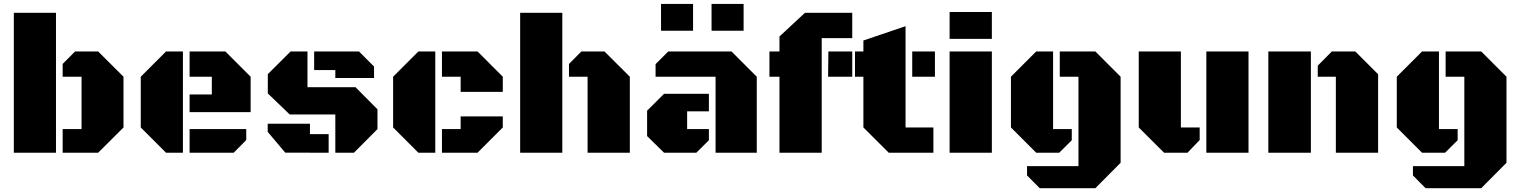

<svg xmlns="http://www.w3.org/2000/svg" viewBox="-20 -782 7779 983"><path d="M266.6 -716.3V0H50.8V-716.3ZM397.5 -389.2H300.8V-454.6L364.3 -518.6H482.4L612.3 -389.2V-129.4L482.4 0H300.8V-121.1H397.5Z M916.5 0H830.1L700.7 -129.4V-389.2L830.1 -518.6H916.5ZM950.7 -208V-298.3H1064.5V-389.2H950.7V-518.6H1133.8L1263.2 -389.2V-208ZM950.7 0V-121.1H1240.7V-64.9L1176.3 0Z M1467.8 -518.6H1554.2V-335.4H1800.3L1912.6 -222.2V-121.1L1792 0H1696.8V-195.8H1463.4L1351.1 -303.7V-402.3ZM1566.9 -95.2H1662.6V0L1440.4 -0.5L1350.6 -106.9V-148.4H1566.9ZM1696.8 -423.3H1588.4V-518.6H1817.9L1895 -441.4V-382.8H1696.8Z M2208.5 0H2122.1L1992.7 -129.4V-389.2L2122.1 -518.6H2208.5ZM2242.7 -389.2V-518.6H2424.8L2554.2 -389.2V-311.5H2338.4V-389.2ZM2242.7 0V-121.1H2338.4V-186H2554.2V-129.4L2424.8 0Z M2643.1 -716.3H2858.9V0H2643.1ZM2988.3 -389.2H2893.1V-454.6L2956.5 -518.6H3074.7L3204.6 -389.2V0H2988.3Z M3643.6 0V-389.2H3336.4V-453.6L3401.4 -518.6H3725.1L3854.5 -389.2V0ZM3609.4 -301.8V-211.9H3498V-121.1H3609.4V-64L3544.9 0H3379.9L3293 -85.4V-215.3L3379.9 -301.8ZM3364.3 -761.7H3528.3V-624.5H3364.3ZM3623 -761.7H3787.1V-624.5H3623Z M4187 -586.9V0H3970.7V-389.2H3919.4V-518.6H3970.7V-595.2L4101.1 -716.3H4343.3V-586.9ZM4219.7 -389.2 4221.2 -518.6H4343.3V-389.2Z M4616.2 -129.4H4758.8V0H4530.3L4400.4 -129.4V-389.2H4357.4V-518.6H4400.4V-574.7L4616.2 -647.9ZM4650.4 -389.2V-518.6H4766.6V-389.2Z M4841.8 -518.6H5058.1V0H4841.8ZM4841.8 -720.7H5058.1V-583H4841.8Z M5501.5 -389.2H5405.8V-518.6H5587.9L5717.3 -389.2V51.3L5587.9 181.6H5303.2L5238.3 116.2V68.4H5501.5ZM5467.3 -121.1V-64L5402.8 0H5285.2L5155.8 -129.4V-389.2L5285.2 -518.6H5371.6V-121.1Z M6372.1 -518.6V0H6156.2V-518.6ZM6025.9 -129.4H6122.1V-64.9L6059.6 0H5939.9L5810.1 -129.4V-518.6H6025.9Z M6473.6 0V-518.6H6691.4V0ZM6819.3 -389.2H6726.6V-445.8L6798.8 -518.6H6918.9L7035.6 -401.9V0H6819.3Z M7477.1 -389.2H7381.3V-518.6H7563.5L7692.9 -389.2V51.3L7563.5 181.6H7278.8L7213.9 116.2V68.4H7477.1ZM7442.9 -121.1V-64L7378.4 0H7260.7L7131.3 -129.4V-389.2L7260.7 -518.6H7347.2V-121.1Z"/></svg>

Font: Black Ops One
Style: Regular
Weight: 400
Designer: James Grieshaber
Foundry: James Grieshaber
Version: Version 1.002